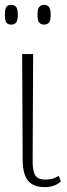

<svg xmlns="http://www.w3.org/2000/svg" viewBox="-31 -758 274 788"><path d="M152 10Q107 10 84.5 -16Q62 -42 62 -105L60 -536H105L103 -101Q102 -64 111.5 -42.5Q121 -21 156 -21Q169 -21 182 -24Q195 -27 210 -36L219 -14Q195 10 152 10ZM150 -657Q137 -657 130 -665.5Q123 -674 123 -697Q123 -721 130 -729.5Q137 -738 150 -738Q163 -738 170 -729.5Q177 -721 177 -697Q177 -674 170 -665.5Q163 -657 150 -657ZM15 -657Q1 -657 -5 -665.5Q-11 -674 -11 -697Q-11 -721 -5 -729.5Q1 -738 15 -738Q28 -738 35 -729.5Q42 -721 42 -697Q42 -674 35 -665.5Q28 -657 15 -657Z"/></svg>

Font: Noto Serif ExtraCondensed ExtraLight
Style: Regular
Weight: 200
Width: 2
Designer: Monotype Design Team
Foundry: Monotype Imaging Inc.
Version: Version 2.015